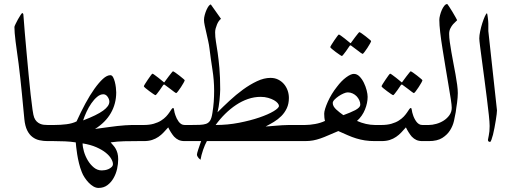

<svg xmlns="http://www.w3.org/2000/svg" viewBox="-20 -693 2512 943"><path d="M272.9 -40Q272.9 -32.2 272 -25.4Q271 -18.6 267.6 -12.7Q264.2 -6.8 257.1 -3.4Q250 0 237.8 0H214.4Q193.4 0 174.1 -4.2Q154.8 -8.3 139.2 -20.3Q123.5 -32.2 113.3 -53.2Q103 -74.2 99.6 -107.9Q97.2 -133.3 94 -166Q90.8 -198.7 87.4 -234.9Q84 -271 79.8 -308.3Q75.7 -345.7 71.3 -380.9Q67.4 -410.2 63.5 -437.7Q59.6 -465.3 56.6 -488.8Q53.7 -512.2 52.2 -530.5Q50.8 -548.8 50.8 -560.5Q50.8 -563.5 56.2 -574.7Q61.5 -585.9 68.1 -597.9Q74.7 -609.9 81.1 -619.4Q87.4 -628.9 89.4 -628.9Q90.8 -628.9 93 -626.5Q95.2 -624 95.2 -616.2Q97.7 -580.6 101.8 -532.5Q106 -484.4 110.8 -431.6Q115.7 -378.9 120.6 -326.2Q125.5 -273.4 130.4 -229.7Q135.3 -186 139.6 -155.3Q144 -124.5 147.9 -115.7Q152.8 -103.5 160.4 -96.2Q168 -88.9 177 -85Q186 -81.1 195.6 -80.1Q205.1 -79.1 214.4 -79.1H237.8Q250 -79.1 257.1 -75.7Q264.2 -72.3 267.6 -66.9Q271 -61.5 272 -54.7Q272.9 -47.9 272.9 -40Z M712.9 -40Q712.9 -32.2 712.2 -25.4Q711.4 -18.6 707.8 -12.7Q704.1 -6.8 697.3 -3.4Q690.4 0 678.2 0H654.8Q624.5 0 590.1 0.7Q555.7 1.5 523.4 6.3Q529.8 14.2 536.4 21.2Q543 28.3 548.3 37.8Q553.7 47.4 557.1 59.8Q560.5 72.3 560.5 89.4Q560.5 111.3 555.2 136Q549.8 160.6 537.8 181.6Q525.9 202.6 507.6 216.3Q489.3 230 463.9 230Q451.2 230 438.7 222.7Q426.3 215.3 415.5 204.1Q404.8 192.9 395.8 179.2Q386.7 165.5 381.8 152.3Q373.5 131.8 367.9 108.6Q362.3 85.4 359.1 64.9Q356 44.4 354.2 28.6Q352.5 12.7 352.1 6.3Q326.2 2.4 299.3 1.2Q272.5 0 245.1 0H221.7Q209.5 0 202.6 -3.4Q195.8 -6.8 192.4 -12.7Q189 -18.6 188 -25.4Q187 -32.2 187 -40Q187 -47.9 188 -54.7Q189 -61.5 192.4 -66.9Q195.8 -72.3 202.9 -75.7Q210 -79.1 221.7 -79.1H245.1Q277.3 -79.1 306.4 -82.8Q335.4 -86.4 356 -96.7Q377 -143.1 399.4 -184.6Q421.9 -226.1 443.8 -256.8Q465.8 -287.6 485.6 -305.7Q505.4 -323.7 522 -323.7Q529.8 -323.7 535.2 -314.2Q540.5 -304.7 543.9 -291.3Q547.4 -277.8 549.1 -263.4Q550.8 -249 550.8 -239.3Q550.8 -183.6 524.4 -137.7Q498 -91.8 446.8 -59.6Q448.7 -59.6 458.7 -61.3Q468.8 -63 483.9 -64.7Q499 -66.4 518.1 -69.3Q537.1 -72.3 556.6 -74.2Q576.2 -76.2 594.5 -77.6Q612.8 -79.1 627.4 -79.1H678.2Q690.4 -79.1 697.3 -75.7Q704.1 -72.3 707.8 -66.9Q711.4 -61.5 712.2 -54.7Q712.9 -47.9 712.9 -40ZM517.1 -193.4Q517.1 -205.6 508.5 -217.8Q500 -230 487.3 -230Q472.2 -230 457 -217.3Q441.9 -204.6 428.7 -185.5Q415.5 -166.5 405 -143.8Q394.5 -121.1 388.2 -101.6Q456.1 -127.4 486.6 -149.7Q517.1 -171.9 517.1 -193.4ZM534.7 112.8Q534.7 101.6 526.1 86.7Q517.6 71.8 499.5 57.1Q481.4 42.5 453.1 30Q424.8 17.6 385.7 11.2Q385.7 28.3 392.3 51.3Q398.9 74.2 411.4 95Q423.8 115.7 441.2 129.9Q458.5 144 480 144Q485.8 144 495.4 142.6Q504.9 141.1 513.4 137.2Q522 133.3 528.3 127.2Q534.7 121.1 534.7 112.8Z M946.8 -40Q946.8 -32.2 945.8 -25.4Q944.8 -18.6 941.4 -12.7Q938 -6.8 930.9 -3.4Q923.8 0 911.6 0H887.2Q869.6 0 857.4 -5.6Q845.2 -11.2 835 -22Q828.1 -29.8 819.8 -42.7Q811.5 -55.7 806.2 -67.4Q794.9 -54.7 783.4 -42.5Q772 -30.3 758.1 -20.8Q744.1 -11.2 726.8 -5.6Q709.5 0 685.5 0H662.1Q649.9 0 643.1 -3.4Q636.2 -6.8 632.8 -12.7Q629.4 -18.6 628.4 -25.4Q627.4 -32.2 627.4 -40Q627.4 -47.9 628.4 -54.7Q629.4 -61.5 632.8 -66.9Q636.2 -72.3 643.3 -75.7Q650.4 -79.1 662.1 -79.1H685.5Q713.9 -79.1 735.1 -85.2Q756.3 -91.3 771.2 -100.8Q786.1 -110.4 795.9 -120.8Q805.7 -131.3 812 -140.9Q818.4 -150.4 822.5 -156.5Q826.7 -162.6 830.1 -162.6Q834 -162.6 835.2 -151.9Q836.4 -141.1 841.3 -127.4Q843.8 -119.6 847.9 -111.3Q852.1 -103 857.4 -95.7Q862.8 -88.4 870.1 -83.7Q877.4 -79.1 887.2 -79.1H911.6Q923.8 -79.1 930.9 -75.7Q938 -72.3 941.4 -66.9Q944.8 -61.5 945.8 -54.7Q946.8 -47.9 946.8 -40ZM887.2 -298.8Q887.2 -296.4 881.6 -286.1Q876 -275.9 868.7 -264.9Q861.3 -253.9 854.5 -244.9Q847.7 -235.8 845.2 -235.8Q843.8 -235.8 835.2 -241.9Q826.7 -248 816.9 -255.9Q805.7 -264.2 790.5 -275.4Q788.1 -277.8 786.1 -277.8Q784.2 -277.8 781.7 -275.4Q772.5 -261.2 764.6 -250.5Q757.8 -241.2 751.7 -233.4Q745.6 -225.6 743.7 -225.6Q741.7 -225.6 732.7 -231.7Q723.6 -237.8 713.4 -245.4Q703.1 -252.9 694.8 -260Q686.5 -267.1 686.5 -269Q686.5 -271.5 692.6 -281.2Q698.7 -291 706.3 -302.2Q713.9 -313.5 720.5 -322.3Q727.1 -331.1 728.5 -331.1Q731.4 -331.1 739.7 -324.7Q748 -318.4 757.3 -311.5Q768.1 -303.2 780.8 -292.5Q784.7 -288.6 786.1 -288.6Q788.1 -288.6 790.5 -293.5Q799.8 -306.6 808.6 -317.9Q815.4 -326.7 821.8 -334.7Q828.1 -342.8 829.6 -342.8Q831.5 -342.8 841.1 -336.4Q850.6 -330.1 860.6 -322Q870.6 -314 878.9 -307.1Q887.2 -300.3 887.2 -298.8Z M1504.4 -40Q1504.4 -32.2 1503.4 -25.4Q1502.4 -18.6 1499 -12.7Q1495.6 -6.8 1488.5 -3.4Q1481.4 0 1469.7 0H996.1Q991.7 7.8 986.8 19Q981.9 30.3 977.5 43Q973.1 55.7 969.7 68.8Q966.3 82 964.8 91.8Q960 87.9 956.1 84Q953.1 80.1 950.2 75.7Q947.3 71.3 947.3 65.9Q947.3 61 953.6 41.3Q960 21.5 967.8 0H895Q882.8 0 876 -3.4Q869.1 -6.8 865.7 -12.7Q862.3 -18.6 861.3 -25.4Q860.4 -32.2 860.4 -40Q860.4 -47.9 861.3 -54.7Q862.3 -61.5 865.7 -66.9Q869.1 -72.3 876.2 -75.7Q883.3 -79.1 895 -79.1H918.5Q942.4 -79.1 960.9 -79.8Q979.5 -80.6 991.2 -84.5Q1003.9 -88.4 1011.7 -100.3Q1019.5 -112.3 1023.4 -139.2Q1027.8 -166.5 1029.8 -193.1Q1031.7 -219.7 1031.7 -247.1Q1031.7 -298.3 1023.4 -351.1Q1015.1 -403.8 1008.8 -455.1Q1006.8 -472.2 1002.4 -491.9Q998 -511.7 993.7 -531Q989.3 -550.3 985.6 -567.1Q981.9 -584 981.9 -595.2Q981.9 -606.4 985.6 -619.9Q989.3 -633.3 994.4 -644.8Q999.5 -656.2 1005.1 -663.6Q1010.7 -670.9 1015.6 -670.9L1065.4 -600.6Q1059.6 -596.2 1054.4 -588.9Q1049.3 -581.5 1045.7 -572.5Q1042 -563.5 1039.3 -553.7Q1036.6 -543.9 1036.6 -534.2Q1036.6 -512.2 1040.5 -488.8Q1044.4 -465.3 1049.1 -433.6Q1053.7 -401.9 1057.6 -358.4Q1061.5 -314.9 1061.5 -253.4Q1061.5 -244.1 1060.5 -230Q1059.6 -215.8 1058.1 -200.2Q1056.6 -184.6 1054 -169.4Q1051.3 -154.3 1048.3 -141.6Q1075.2 -168.5 1107.2 -198.2Q1139.2 -228 1173.3 -252.9Q1207.5 -277.8 1242.2 -294.2Q1276.9 -310.5 1308.6 -310.5Q1329.6 -310.5 1346.2 -302.2Q1362.8 -293.9 1374.5 -280.3Q1386.2 -266.6 1392.6 -248.8Q1398.9 -231 1398.9 -211.9Q1398.9 -183.6 1388.7 -161.6Q1378.4 -139.6 1361.8 -123Q1345.2 -106.4 1325 -94.2Q1304.7 -82 1284.7 -71.8Q1291 -71.8 1303.7 -73Q1316.4 -74.2 1332.3 -75.4Q1348.1 -76.7 1365.7 -77.9Q1383.3 -79.1 1398.9 -79.1H1469.7Q1481.9 -79.1 1488.8 -75.7Q1495.6 -72.3 1499 -66.9Q1502.4 -61.5 1503.4 -54.7Q1504.4 -47.9 1504.4 -40ZM1350.1 -172.9Q1350.1 -178.7 1343.8 -186.5Q1337.4 -194.3 1325.7 -200.9Q1314 -207.5 1297.1 -212.4Q1280.3 -217.3 1260.3 -217.3Q1228.5 -217.3 1198 -206.8Q1167.5 -196.3 1139.6 -177.7Q1111.8 -159.2 1086.4 -134.3Q1061 -109.4 1039.1 -79.1Q1098.6 -79.1 1154.5 -90.1Q1210.4 -101.1 1253.9 -116Q1297.4 -130.9 1323.7 -146.7Q1350.1 -162.6 1350.1 -172.9Z M1880.4 -40Q1880.4 -32.2 1879.4 -25.4Q1878.4 -18.6 1874.8 -12.7Q1871.1 -6.8 1864.3 -3.4Q1857.4 0 1845.2 0H1821.8Q1794.4 0 1772.5 -3.4Q1750.5 -6.8 1729.7 -13.2Q1709 -19.5 1688 -28.8Q1667 -38.1 1641.6 -49.3Q1614.3 -38.1 1593.5 -28.8Q1572.8 -19.5 1554.4 -13.2Q1536.1 -6.8 1518.1 -3.4Q1500 0 1477.5 0H1454.1Q1441.9 0 1435.1 -3.4Q1428.2 -6.8 1424.8 -12.7Q1421.4 -18.6 1420.4 -25.4Q1419.4 -32.2 1419.4 -40Q1419.4 -47.9 1420.4 -54.7Q1421.4 -61.5 1424.8 -66.9Q1428.2 -72.3 1435.3 -75.7Q1442.4 -79.1 1454.1 -79.1H1477.5Q1501 -79.1 1527.8 -84Q1554.7 -88.9 1576.2 -99.1Q1574.2 -106 1573.2 -115.7Q1572.3 -125.5 1572.3 -134.8Q1572.3 -144 1577.1 -159.7Q1582 -175.3 1590.1 -193.4Q1598.1 -211.4 1609.6 -230.5Q1621.1 -249.5 1634.8 -266.6Q1656.7 -295.9 1679.9 -313Q1703.1 -330.1 1717.8 -330.1Q1733.4 -330.1 1745.8 -317.4Q1758.3 -304.7 1767.1 -286.6Q1775.9 -268.6 1780.8 -249.5Q1785.6 -230.5 1785.6 -217.3Q1785.6 -187.5 1772.7 -155.3Q1759.8 -123 1733.4 -99.1Q1777.3 -79.6 1821.8 -79.1H1845.2Q1857.4 -79.1 1864.3 -75.7Q1871.1 -72.3 1874.8 -66.9Q1878.4 -61.5 1879.4 -54.7Q1880.4 -47.9 1880.4 -40ZM1749.5 -179.7Q1749.5 -190.4 1744.6 -200.9Q1739.7 -211.4 1731.7 -220Q1723.6 -228.5 1712.2 -233.9Q1700.7 -239.3 1688 -239.3Q1679.7 -239.3 1667.2 -233.9Q1654.8 -228.5 1643.1 -220.5Q1631.3 -212.4 1622.8 -203.6Q1614.3 -194.8 1614.3 -187Q1614.3 -178.2 1618.9 -170.4Q1623.5 -162.6 1631.3 -155.3Q1639.2 -147.9 1648.2 -140.9Q1657.2 -133.8 1666.5 -127.4Q1683.6 -133.8 1698.5 -139.9Q1713.4 -146 1724.9 -152.1Q1736.3 -158.2 1742.9 -165Q1749.5 -171.9 1749.5 -179.7ZM1802.7 -491.2Q1802.7 -488.8 1797.1 -478.5Q1791.5 -468.3 1784.2 -457.3Q1776.9 -446.3 1770 -437.3Q1763.2 -428.2 1760.7 -428.2Q1759.3 -428.2 1750.7 -434.3Q1742.2 -440.4 1732.4 -448.2Q1721.2 -456.5 1706.1 -467.8Q1703.6 -470.2 1701.7 -470.2Q1699.7 -470.2 1697.3 -467.8Q1688 -453.6 1680.2 -442.9Q1673.3 -433.6 1667.2 -425.8Q1661.1 -418 1659.2 -418Q1657.2 -418 1648.2 -424.1Q1639.2 -430.2 1628.9 -437.7Q1618.7 -445.3 1610.4 -452.4Q1602.1 -459.5 1602.1 -461.4Q1602.1 -463.9 1608.2 -473.6Q1614.3 -483.4 1621.8 -494.6Q1629.4 -505.9 1636 -514.6Q1642.6 -523.4 1644 -523.4Q1647 -523.4 1655.3 -517.1Q1663.6 -510.7 1672.9 -503.9Q1683.6 -495.6 1696.3 -484.9Q1700.2 -481 1701.7 -481Q1703.6 -481 1706.1 -485.8Q1715.3 -499 1724.1 -510.3Q1731 -519 1737.3 -527.1Q1743.7 -535.2 1745.1 -535.2Q1747.1 -535.2 1756.6 -528.8Q1766.1 -522.5 1776.1 -514.4Q1786.1 -506.3 1794.4 -499.5Q1802.7 -492.7 1802.7 -491.2Z M2114.3 -40Q2114.3 -32.2 2113.3 -25.4Q2112.3 -18.6 2108.9 -12.7Q2105.5 -6.8 2098.4 -3.4Q2091.3 0 2079.1 0H2054.7Q2037.1 0 2024.9 -5.6Q2012.7 -11.2 2002.4 -22Q1995.6 -29.8 1987.3 -42.7Q1979 -55.7 1973.6 -67.4Q1962.4 -54.7 1950.9 -42.5Q1939.5 -30.3 1925.5 -20.8Q1911.6 -11.2 1894.3 -5.6Q1877 0 1853 0H1829.6Q1817.4 0 1810.5 -3.4Q1803.7 -6.8 1800.3 -12.7Q1796.9 -18.6 1795.9 -25.4Q1794.9 -32.2 1794.9 -40Q1794.9 -47.9 1795.9 -54.7Q1796.9 -61.5 1800.3 -66.9Q1803.7 -72.3 1810.8 -75.7Q1817.9 -79.1 1829.6 -79.1H1853Q1881.3 -79.1 1902.6 -85.2Q1923.8 -91.3 1938.7 -100.8Q1953.6 -110.4 1963.4 -120.8Q1973.1 -131.3 1979.5 -140.9Q1985.8 -150.4 1990 -156.5Q1994.1 -162.6 1997.6 -162.6Q2001.5 -162.6 2002.7 -151.9Q2003.9 -141.1 2008.8 -127.4Q2011.2 -119.6 2015.4 -111.3Q2019.5 -103 2024.9 -95.7Q2030.3 -88.4 2037.6 -83.7Q2044.9 -79.1 2054.7 -79.1H2079.1Q2091.3 -79.1 2098.4 -75.7Q2105.5 -72.3 2108.9 -66.9Q2112.3 -61.5 2113.3 -54.7Q2114.3 -47.9 2114.3 -40ZM2054.7 -298.8Q2054.7 -296.4 2049.1 -286.1Q2043.5 -275.9 2036.1 -264.9Q2028.8 -253.9 2022 -244.9Q2015.1 -235.8 2012.7 -235.8Q2011.2 -235.8 2002.7 -241.9Q1994.1 -248 1984.4 -255.9Q1973.1 -264.2 1958 -275.4Q1955.6 -277.8 1953.6 -277.8Q1951.7 -277.8 1949.2 -275.4Q1939.9 -261.2 1932.1 -250.5Q1925.3 -241.2 1919.2 -233.4Q1913.1 -225.6 1911.1 -225.6Q1909.2 -225.6 1900.1 -231.7Q1891.1 -237.8 1880.9 -245.4Q1870.6 -252.9 1862.3 -260Q1854 -267.1 1854 -269Q1854 -271.5 1860.1 -281.2Q1866.2 -291 1873.8 -302.2Q1881.3 -313.5 1887.9 -322.3Q1894.5 -331.1 1896 -331.1Q1898.9 -331.1 1907.2 -324.7Q1915.5 -318.4 1924.8 -311.5Q1935.5 -303.2 1948.2 -292.5Q1952.1 -288.6 1953.6 -288.6Q1955.6 -288.6 1958 -293.5Q1967.3 -306.6 1976.1 -317.9Q1982.9 -326.7 1989.3 -334.7Q1995.6 -342.8 1997.1 -342.8Q1999 -342.8 2008.5 -336.4Q2018.1 -330.1 2028.1 -322Q2038.1 -314 2046.4 -307.1Q2054.7 -300.3 2054.7 -298.8Z M2228.5 -235.4Q2228.5 -226.1 2227.5 -213.6Q2226.6 -201.2 2224.9 -188.5Q2223.1 -175.8 2221.2 -163.8Q2219.2 -151.9 2218.3 -142.1Q2215.3 -123.5 2209.7 -99.1Q2204.1 -74.7 2190.4 -53Q2176.8 -31.2 2152.3 -15.6Q2127.9 0 2085.9 0H2062.5Q2050.3 0 2043.5 -3.4Q2036.6 -6.8 2033.2 -12.7Q2029.8 -18.6 2028.8 -25.4Q2027.8 -32.2 2027.8 -40Q2027.8 -47.9 2028.8 -54.7Q2029.8 -61.5 2033.2 -66.9Q2036.6 -72.3 2043.7 -75.7Q2050.8 -79.1 2062.5 -79.1H2085.9Q2103 -79.1 2123 -84.7Q2143.1 -90.3 2159.7 -101.1Q2176.3 -111.8 2187.5 -127.7Q2198.7 -143.6 2198.7 -163.6Q2198.7 -175.8 2194.1 -206.1Q2189.5 -236.3 2182.6 -276.1Q2175.8 -315.9 2168.2 -362.1Q2160.6 -408.2 2153.6 -451.9Q2146.5 -495.6 2142.1 -533.4Q2137.7 -571.3 2137.7 -595.2Q2137.7 -604.5 2141.1 -617.9Q2144.5 -631.3 2149.9 -643.8Q2155.3 -656.2 2162.4 -664.8Q2169.4 -673.3 2176.8 -673.3Q2177.2 -673.3 2185.3 -661.6Q2193.4 -649.9 2201.9 -635.3Q2210.4 -620.6 2217.8 -607.9Q2225.1 -595.2 2225.1 -594.2Q2225.1 -592.8 2219 -587.6Q2212.9 -582.5 2205.3 -574Q2197.8 -565.4 2191.9 -553.5Q2186 -541.5 2186 -526.4Q2186 -509.3 2189.2 -486.3Q2192.4 -463.4 2197 -437Q2201.7 -410.6 2207 -382.3Q2212.4 -354 2217.3 -327.4Q2222.2 -300.8 2225.3 -276.9Q2228.5 -252.9 2228.5 -235.4Z M2420.9 -150.9Q2420.9 -146 2419.4 -132.3Q2418 -118.7 2415 -101.6Q2412.1 -84.5 2408.7 -65.7Q2405.3 -46.9 2401.4 -31.7Q2397.5 -16.6 2393.6 -6.3Q2389.6 3.9 2387.2 3.9Q2376.5 3.9 2376.5 -6.3Q2376.5 -9.3 2380.6 -27.6Q2384.8 -45.9 2384.8 -74.2Q2384.8 -91.8 2380.9 -128.2Q2377 -164.6 2371.3 -209.5Q2365.7 -254.4 2359.4 -302.7Q2353 -351.1 2347.4 -392.8Q2341.8 -434.6 2337.9 -465.1Q2334 -495.6 2334 -504.4Q2334 -519 2338.4 -539.8Q2342.8 -560.5 2348.9 -579.6Q2355 -598.6 2361.3 -612.5Q2367.7 -626.5 2371.6 -627.9Q2373 -626 2374 -619.6Q2375 -613.3 2376 -605.5Q2377 -597.7 2377.7 -589.8Q2378.4 -582 2378.4 -577.1V-540.5L2420.9 -150.9Z"/></svg>

Font: Kitab
Style: Regular
Weight: 400
Designer: SIL International
Foundry: Khaled Hosny
Version: Version 1.000